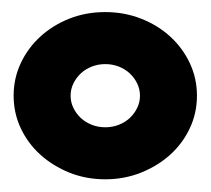

<svg xmlns="http://www.w3.org/2000/svg" viewBox="-20 -778 340 310"><path d="M150 -758.5Q180.5 -758.5 207.5 -748Q234.5 -737.5 254.8 -719Q275 -700.5 286.5 -676Q298 -651.5 298 -623.5Q298 -595.5 286.5 -571Q275 -546.5 254.8 -528.2Q234.5 -510 207.5 -499.2Q180.5 -488.5 150 -488.5Q119 -488.5 92.2 -499.2Q65.5 -510 45.2 -528.2Q25 -546.5 13.5 -571Q2 -595.5 2 -623.5Q2 -651.5 13.5 -676Q25 -700.5 45.2 -719Q65.5 -737.5 92.2 -748Q119 -758.5 150 -758.5ZM150 -572.5Q161.5 -572.5 171.8 -576.5Q182 -580.5 189.5 -587.5Q197 -594.5 201.5 -603.8Q206 -613 206 -623.5Q206 -634 201.5 -643.2Q197 -652.5 189.5 -659.5Q182 -666.5 171.8 -670.5Q161.5 -674.5 150 -674.5Q138.5 -674.5 128.2 -670.5Q118 -666.5 110.5 -659.5Q103 -652.5 98.5 -643.2Q94 -634 94 -623.5Q94 -613 98.5 -603.8Q103 -594.5 110.5 -587.5Q118 -580.5 128.2 -576.5Q138.5 -572.5 150 -572.5Z"/></svg>

Font: B612
Style: Bold
Weight: 700
Designer: Nicolas Chauveau, Thomas Paillot, Jonathan Favre-Lamarine, Jean-Luc Vinot
Foundry: AIRBUS
Version: Version 1.008